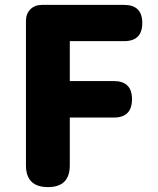

<svg xmlns="http://www.w3.org/2000/svg" viewBox="-20 -764 644 784"><path d="M176 0Q86 0 86 -89V-679Q86 -708 104 -726Q122 -744 151 -744H323H487Q561 -744 561 -670Q561 -596 487 -596H265V-433H445Q519 -433 519 -359Q519 -284 445 -284H265V-89Q265 0 176 0Z"/></svg>

Font: GenSenRounded TW H
Style: Regular
Weight: 900
Version: Version 1.501;PS 1;hotconv 16.6.51;makeotf.lib2.5.65220